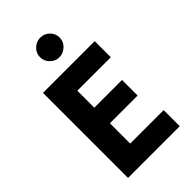

<svg xmlns="http://www.w3.org/2000/svg" viewBox="-266 -978 1063 1063"><g transform="rotate(-45 265.0 -446.5)"><path d="M70 0V-666H475V-540H213V-407H430V-285H213V-126H475V0ZM274 -741Q243 -741 220.5 -763.5Q198 -786 198 -817Q198 -849 221.5 -871Q245 -893 276 -893Q307 -893 329.5 -871Q352 -849 352 -817Q352 -786 328.5 -763.5Q305 -741 274 -741Z"/></g></svg>

Font: Secular One
Style: Regular
Weight: 400
Designer: Michal Sahar
Foundry: Hagilda
Version: Version 1.002; ttfautohint (v1.8.4.7-5d5b);gftools[0.9.29]